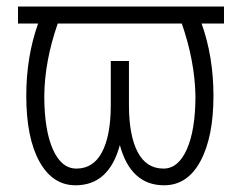

<svg xmlns="http://www.w3.org/2000/svg" viewBox="-20 -548 720 578"><path d="M654.3 -477.1H586.9Q622.6 -377 622.6 -259.8Q622.6 -135.7 583.5 -63Q544.4 9.8 474.1 9.8Q373.5 9.8 340.8 -111.3Q308.1 9.8 207.5 9.8Q138.2 9.8 98.6 -61.8Q59.1 -133.3 59.1 -259.8Q59.1 -377 94.7 -477.1H34.2V-528.3H654.3ZM568.4 -259.3Q566.4 -364.7 527.3 -477.1H153.8Q114.3 -363.8 113.3 -259.3Q113.3 -157.7 138.9 -99.1Q164.6 -40.5 210 -40.5Q260.7 -40.5 286.9 -89.6Q313 -138.7 313.5 -228.5V-364.3H368.2V-228.5Q368.7 -138.7 394.8 -89.6Q420.9 -40.5 472.2 -40.5Q516.6 -40.5 542.5 -98.6Q568.4 -156.7 568.4 -259.3Z"/></svg>

Font: Roboto Condensed Light
Style: Regular
Weight: 300
Designer: Google
Version: Version 2.134; 2016